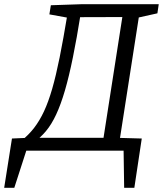

<svg xmlns="http://www.w3.org/2000/svg" viewBox="-78 -718 777 915"><path d="M81.5 -39.2Q113.9 -60.8 140.7 -92.8Q167.6 -124.9 189.7 -172.4Q211.9 -219.9 231.4 -286.7Q250.9 -353.5 269.3 -444.1Q287.8 -534.6 306.8 -654.2L291.1 -636.1L518.9 -636.8L508.2 -657.2L411.9 -39.2L431.7 -61.2H82.9ZM25 -48.2 54.4 -61.2 -21 -57.9 -58.1 177.1H-9.9L49.9 -8L40.2 0H519.6L510.9 -8L513.7 177.1H562.2L597.6 -57.9L479.6 -61.2L490.6 -39.2L585.9 -650.9L570.2 -631.8L672.1 -654.5L678.5 -698H311.8L164.3 -693L157.3 -649.5L256.3 -631.5L242.9 -647.2Q223.6 -530.9 206.3 -444.5Q188.9 -358.1 170.8 -295.1Q152.6 -232.2 131.5 -187Q110.3 -141.9 84.5 -108.5Q58.7 -75.2 25 -48.2Z"/></svg>

Font: Bitter Thin
Style: Italic
Weight: 100
Italic angle: -9°
Designer: Sol Matas, and Bitter project Authors
Foundry: Sol Matas
Version: Version 2.002